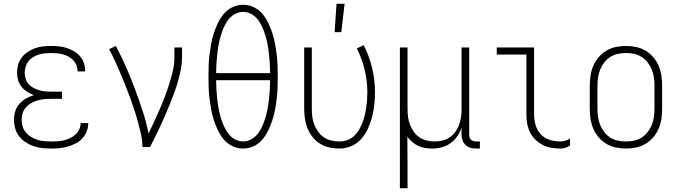

<svg xmlns="http://www.w3.org/2000/svg" viewBox="-20 -768 3540 1003"><path d="M247 8Q224 8 201 5.5Q178 3 156 -4.5Q134 -12 114.5 -24.5Q95 -37 80.5 -55.5Q66 -74 59.5 -96.5Q53 -119 53 -142Q53 -165 59.5 -186.5Q66 -208 81 -225Q96 -242 116 -253.5Q136 -265 157 -271Q139 -278 122 -288.5Q105 -299 92.5 -314.5Q80 -330 74.5 -349.5Q69 -369 69 -388Q69 -410 75 -430.5Q81 -451 94 -468Q107 -485 125 -497Q143 -509 163 -516Q183 -523 204.5 -525.5Q226 -528 247 -528Q268 -528 288.5 -526Q309 -524 328.5 -517.5Q348 -511 366 -500.5Q384 -490 397.5 -474.5Q411 -459 418 -439.5Q425 -420 425 -399V-395H385V-398Q385 -413 379 -428Q373 -443 362 -454Q351 -465 337.5 -472.5Q324 -480 309 -484Q294 -488 278.5 -489.5Q263 -491 247 -491Q231 -491 214.5 -489.5Q198 -488 182.5 -483Q167 -478 153 -469.5Q139 -461 129 -448.5Q119 -436 114 -420Q109 -404 109 -388Q109 -372 114 -356Q119 -340 130 -328Q141 -316 155.5 -308.5Q170 -301 185.5 -296.5Q201 -292 217.5 -290.5Q234 -289 250 -289H304V-252H250Q232 -252 214 -250.5Q196 -249 178.5 -244Q161 -239 145 -230.5Q129 -222 116.5 -208.5Q104 -195 98.5 -177.5Q93 -160 93 -142Q93 -124 98.5 -106.5Q104 -89 115.5 -75.5Q127 -62 143 -52.5Q159 -43 176 -37.5Q193 -32 211 -30.5Q229 -29 247 -29Q264 -29 281 -30Q298 -31 314 -35Q330 -39 345.5 -46Q361 -53 373.5 -64.5Q386 -76 393.5 -91.5Q401 -107 401 -124V-125H441V-123Q441 -101 432.5 -80.5Q424 -60 409 -44Q394 -28 374 -18Q354 -8 333 -2Q312 4 290.5 6Q269 8 247 8Z M724 0Q724 -34 716.5 -67Q709 -100 700 -133Q691 -166 680.5 -198Q670 -230 658 -262Q646 -294 633.5 -325.5Q621 -357 608 -388Q595 -419 580.5 -450Q566 -481 550 -511L585 -528Q614 -474 638.5 -418Q663 -362 684.5 -304.5Q706 -247 725 -189Q744 -131 756 -71Q771 -102 786 -134Q801 -166 815 -198.5Q829 -231 841.5 -264Q854 -297 864.5 -330.5Q875 -364 883 -398.5Q891 -433 891 -468V-520H931V-468Q931 -437 925 -406Q919 -375 910.5 -345Q902 -315 891 -285.5Q880 -256 868.5 -227Q857 -198 844.5 -169.5Q832 -141 819 -112.5Q806 -84 792 -56Q778 -28 764 0Z M1250 8Q1221 8 1194.5 -4.5Q1168 -17 1149.5 -39Q1131 -61 1118.5 -87Q1106 -113 1097 -140.5Q1088 -168 1083 -196Q1078 -224 1074.5 -252.5Q1071 -281 1070 -310Q1069 -339 1069 -368Q1069 -396 1070 -425Q1071 -454 1074.5 -482.5Q1078 -511 1083 -539Q1088 -567 1097 -594.5Q1106 -622 1118.5 -648Q1131 -674 1149.5 -696Q1168 -718 1194.5 -730.5Q1221 -743 1250 -743Q1279 -743 1305.5 -730.5Q1332 -718 1350.5 -696Q1369 -674 1381.5 -648Q1394 -622 1403 -594.5Q1412 -567 1417 -539Q1422 -511 1425.5 -482.5Q1429 -454 1430 -425Q1431 -396 1431 -368Q1431 -339 1430 -310Q1429 -281 1425.5 -252.5Q1422 -224 1417 -196Q1412 -168 1403 -140.5Q1394 -113 1381.5 -87Q1369 -61 1350.5 -39Q1332 -17 1305.5 -4.5Q1279 8 1250 8ZM1109 -386H1391Q1391 -410 1389.5 -433.5Q1388 -457 1385.5 -481Q1383 -505 1379 -528.5Q1375 -552 1368.5 -575Q1362 -598 1353 -620Q1344 -642 1330 -661.5Q1316 -681 1295 -693.5Q1274 -706 1250 -706Q1226 -706 1205 -693.5Q1184 -681 1170 -661.5Q1156 -642 1147 -620Q1138 -598 1131.5 -575Q1125 -552 1121 -528.5Q1117 -505 1114.5 -481Q1112 -457 1110.5 -433.5Q1109 -410 1109 -386ZM1250 -29Q1274 -29 1295 -41.5Q1316 -54 1330 -73.5Q1344 -93 1353 -115Q1362 -137 1368.5 -160Q1375 -183 1379 -206.5Q1383 -230 1385.5 -254Q1388 -278 1389.5 -301.5Q1391 -325 1391 -349H1109Q1109 -325 1110.5 -301.5Q1112 -278 1114.5 -254Q1117 -230 1121 -206.5Q1125 -183 1131.5 -160Q1138 -137 1147 -115Q1156 -93 1170 -73.5Q1184 -54 1205 -41.5Q1226 -29 1250 -29Z M1754 8Q1728 8 1701.5 2.5Q1675 -3 1652.5 -17Q1630 -31 1613.5 -51.5Q1597 -72 1587 -96.5Q1577 -121 1573 -147.5Q1569 -174 1569 -200V-520H1609V-200Q1609 -179 1611.5 -157.5Q1614 -136 1622 -116.5Q1630 -97 1642.5 -79.5Q1655 -62 1673 -50Q1691 -38 1712 -33.5Q1733 -29 1754 -29Q1774 -29 1794 -36Q1814 -43 1829 -57Q1844 -71 1854.5 -88.5Q1865 -106 1872.5 -125Q1880 -144 1885 -164Q1890 -184 1893 -204.5Q1896 -225 1897.5 -245Q1899 -265 1899 -286Q1899 -345 1885 -403.5Q1871 -462 1844 -515L1880 -532Q1909 -475 1924 -412.5Q1939 -350 1939 -286Q1939 -253 1935.5 -221Q1932 -189 1924 -158Q1916 -127 1902.5 -97Q1889 -67 1868 -43Q1847 -19 1816.5 -5.5Q1786 8 1754 8ZM1728 -600 1738 -748H1780L1763 -600Z M2069 215V-520H2109V-200Q2109 -179 2111.5 -158Q2114 -137 2121.5 -117.5Q2129 -98 2141 -80.5Q2153 -63 2170.5 -51Q2188 -39 2208.5 -34Q2229 -29 2250 -29Q2270 -29 2290 -33.5Q2310 -38 2327 -49Q2344 -60 2356.5 -76.5Q2369 -93 2376.5 -111.5Q2384 -130 2387.5 -150Q2391 -170 2391 -191V-520H2431V-64Q2431 -57 2433 -50Q2435 -43 2440.5 -38Q2446 -33 2453 -31Q2460 -29 2467 -29H2487V8H2467Q2452 8 2437.5 4Q2423 0 2412 -10.5Q2401 -21 2396 -35.5Q2391 -50 2391 -64V-100Q2383 -76 2368 -55Q2353 -34 2332.5 -19.5Q2312 -5 2287.5 1.5Q2263 8 2238 8Q2219 8 2200.5 5Q2182 2 2165 -6Q2148 -14 2133.5 -26Q2119 -38 2108 -54Q2108 -13 2108.5 27Q2109 67 2109 108V215Z M2907 8Q2883 8 2859.5 4Q2836 0 2815 -11Q2794 -22 2776.5 -39Q2759 -56 2748.5 -77.5Q2738 -99 2734 -122.5Q2730 -146 2730 -170V-483H2575V-520H2770V-170Q2770 -142 2778 -114.5Q2786 -87 2805 -66.5Q2824 -46 2851.5 -37.5Q2879 -29 2907 -29Q2921 -29 2934 -33Q2947 -37 2958 -45V-8Q2947 0 2934 4Q2921 8 2907 8Z M3250 8Q3223 8 3197 2.5Q3171 -3 3148 -16.5Q3125 -30 3107.5 -50.5Q3090 -71 3079.5 -95.5Q3069 -120 3065 -146.5Q3061 -173 3061 -200V-320Q3061 -347 3065 -373.5Q3069 -400 3079.5 -424.5Q3090 -449 3107.5 -469.5Q3125 -490 3148 -503.5Q3171 -517 3197 -522.5Q3223 -528 3250 -528Q3277 -528 3303 -522.5Q3329 -517 3352 -503.5Q3375 -490 3392.5 -469.5Q3410 -449 3420.5 -424.5Q3431 -400 3435 -373.5Q3439 -347 3439 -320V-200Q3439 -173 3435 -146.5Q3431 -120 3420.5 -95.5Q3410 -71 3392.5 -50.5Q3375 -30 3352 -16.5Q3329 -3 3303 2.5Q3277 8 3250 8ZM3250 -29Q3272 -29 3293 -33.5Q3314 -38 3332 -49.5Q3350 -61 3363.5 -78.5Q3377 -96 3385 -116Q3393 -136 3396 -157Q3399 -178 3399 -200V-320Q3399 -342 3396 -363Q3393 -384 3385 -404Q3377 -424 3363.5 -441.5Q3350 -459 3332 -470.5Q3314 -482 3293 -486.5Q3272 -491 3250 -491Q3228 -491 3207 -486.5Q3186 -482 3168 -470.5Q3150 -459 3136.5 -441.5Q3123 -424 3115 -404Q3107 -384 3104 -363Q3101 -342 3101 -320V-200Q3101 -178 3104 -157Q3107 -136 3115 -116Q3123 -96 3136.5 -78.5Q3150 -61 3168 -49.5Q3186 -38 3207 -33.5Q3228 -29 3250 -29Z"/></svg>

Font: Iosevka Term Curly Extralight
Style: Regular
Weight: 200
Designer: Belleve Invis
Foundry: Belleve Invis
Version: Version 32.3.0